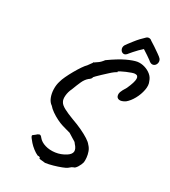

<svg xmlns="http://www.w3.org/2000/svg" viewBox="-162 -974 1017 1151"><g transform="rotate(20 347.0 -398.0)"><path d="M259 60Q241 55 230 51.5Q219 48 219 48Q221 43 217.5 39Q214 35 203 34Q188 24 173 7.5Q158 -9 147.5 -26Q137 -43 133 -52Q126 -67 131.5 -70.5Q137 -74 148 -79Q159 -87 169 -88.5Q179 -90 187 -73Q200 -50 229 -35.5Q258 -21 295 -19.5Q332 -18 368 -33Q396 -45 400.5 -63.5Q405 -82 388 -108Q385 -116 380 -121Q375 -126 365 -134Q355 -142 336 -160Q321 -167 308.5 -173Q296 -179 282 -186Q266 -194 245.5 -209Q225 -224 207 -242Q189 -260 180 -276Q164 -291 158.5 -317.5Q153 -344 157.5 -374Q162 -404 175 -428Q181 -442 196.5 -464Q212 -486 231 -509Q250 -532 268 -550.5Q286 -569 297 -576Q305 -584 314 -592.5Q323 -601 323 -601Q324 -606 326.5 -606Q329 -606 329 -606Q334 -609 351 -616Q368 -623 388 -642Q455 -674 500.5 -686.5Q546 -699 573 -699Q598 -698 621 -686.5Q644 -675 660 -656.5Q676 -638 679 -614Q686 -590 673.5 -557Q661 -524 638 -495.5Q615 -467 590 -453Q562 -441 546 -447.5Q530 -454 531 -473Q531 -481 536.5 -492Q542 -503 567 -531Q599 -578 602.5 -600.5Q606 -623 586 -626Q580 -628 563.5 -625.5Q547 -623 528 -618.5Q509 -614 495 -609.5Q481 -605 481 -603Q481 -603 481 -600Q481 -597 477 -598Q475 -598 462 -591.5Q449 -585 431.5 -573.5Q414 -562 396.5 -551Q379 -540 367 -531Q355 -522 354 -521Q352 -510 331 -501Q311 -489 295.5 -466.5Q280 -444 260 -410Q243 -387 236 -360.5Q229 -334 236 -318Q241 -302 264.5 -283.5Q288 -265 327 -242Q361 -223 390 -202.5Q419 -182 439 -163.5Q459 -145 465 -132Q477 -115 480.5 -94.5Q484 -74 482.5 -55Q481 -36 477 -23Q470 -7 454.5 10.5Q439 28 427 27Q416 30 410.5 34Q405 38 398 41Q391 45 366 50Q341 55 311.5 58Q282 61 259 60ZM507 -728Q490 -711 476.5 -715.5Q463 -720 459 -735Q455 -750 465 -764Q468 -768 480 -779Q492 -790 508 -804.5Q524 -819 540 -831Q556 -843 566 -849Q578 -859 589.5 -857Q601 -855 607 -846Q619 -836 636 -819.5Q653 -803 669 -787Q685 -771 690 -763Q696 -752 693.5 -740Q691 -728 682 -720.5Q673 -713 661 -714.5Q649 -716 636 -733Q629 -740 613.5 -755.5Q598 -771 583 -784Q571 -777 555.5 -766Q540 -755 527 -744.5Q514 -734 507 -728Z"/></g></svg>

Font: Caveat SemiBold
Style: Regular
Weight: 600
Designer: Pablo Impallari
Foundry: Pablo Impallari
Version: Version 2.000